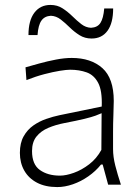

<svg xmlns="http://www.w3.org/2000/svg" viewBox="-20 -757 571 787"><path d="M225.6 -37.1Q175.8 -37.1 143.6 -60.1Q111.3 -83 111.3 -137.7Q111.3 -174.8 129.6 -197.5Q147.9 -220.2 178 -232.9Q208 -245.6 243.2 -252.4Q296.9 -262.7 326.7 -270Q356.4 -277.3 371.8 -283Q387.2 -288.6 396.5 -293L395.5 -142.6Q376 -106.9 345.5 -83.5Q314.9 -60.1 282.7 -48.6Q250.5 -37.1 225.6 -37.1ZM214.8 9.8Q245.6 9.8 278.8 -1.7Q312 -13.2 342 -34.2Q372.1 -55.2 394 -82.5H400.9L423.3 0H475.6Q461.9 -42 452.6 -78.1Q443.4 -114.3 443.4 -146V-216.8Q443.4 -251.5 444.8 -286.1Q446.3 -320.8 446.3 -343.3Q446.3 -436 399.7 -477.8Q353 -519.5 273.9 -519.5Q244.1 -519.5 209 -512.7Q173.8 -505.9 140.9 -496.8Q107.9 -487.8 84.5 -481L88.4 -428.7Q126.5 -443.8 162.1 -453.1Q197.8 -462.4 225.3 -466.8Q252.9 -471.2 267.6 -471.2Q304.7 -471.2 335 -460.4Q365.2 -449.7 382.3 -417.5Q399.4 -385.3 397 -320.3L223.6 -284.7Q197.8 -279.3 169.4 -269.5Q141.1 -259.8 116.7 -242.7Q92.3 -225.6 76.9 -198.2Q61.5 -170.9 61.5 -130.4Q61.5 -89.4 79.6 -57.6Q97.7 -25.9 131.8 -8.1Q166 9.8 214.8 9.8ZM355.5 -599.1Q397.5 -599.1 420.7 -630.9Q443.8 -662.6 443.8 -722.2H407.2Q403.8 -682.1 391.8 -663.3Q379.9 -644.5 353 -643.1Q331.5 -644 313.2 -658.2Q294.9 -672.4 276.4 -690.7Q257.8 -709 236.3 -722.9Q214.8 -736.8 187 -736.8Q145 -736.8 120.8 -704.8Q96.7 -672.9 96.7 -613.3H133.8Q136.7 -653.8 149.7 -672.4Q162.6 -690.9 188.5 -692.4Q210.4 -691.4 228.8 -677.2Q247.1 -663.1 265.6 -644.8Q284.2 -626.5 305.9 -612.8Q327.6 -599.1 355.5 -599.1Z"/></svg>

Font: Pinar FD VF
Style: Regular
Weight: 300
Designer: Amin Abedi
Version: Version 2.000